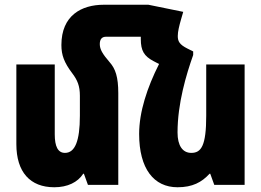

<svg xmlns="http://www.w3.org/2000/svg" viewBox="-20 -780 1102 810"><path d="M479 -387C479 -455 467 -490 443 -517C412 -553 401 -572 401 -594C401 -612 408 -625 427 -625H574C574 -622 574 -618 574 -615C574 -566 588 -543 628 -522L651 -510C601 -411 567 -308 567 -215C567 -68 629 10 729 10C792 10 831 -11 864 -47H867L884 0H1012V-508H850V-292C850 -165 829 -135 787 -135C750 -135 729 -166 729 -221C729 -344 766 -466 795 -548V-563L771 -575C737 -592 730 -606 730 -628C730 -647 736 -671 744 -699L753 -730L606 -760H418C324 -760 239 -715 239 -590C239 -547 251 -516 284 -472C307 -442 317 -417 317 -376V-292C317 -184 296 -135 254 -135C224 -135 211 -163 211 -213V-508H49V-172C49 -54 107 10 209 10C265 10 308 -11 331 -47H334L351 0H479Z"/></svg>

Font: Noto Sans Armenian ExtraCondensed Black
Style: Regular
Weight: 900
Width: 2
Designer: Monotype Design Team
Foundry: Monotype Imaging Inc.
Version: Version 2.008